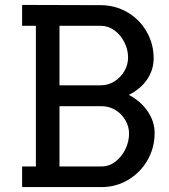

<svg xmlns="http://www.w3.org/2000/svg" viewBox="-20 -761 686 781"><path d="M609 -220Q609 -160 580 -109.5Q551 -59 501.5 -29.5Q452 0 393 0H70V-84H126V-656H70V-741L389 -740Q448 -740 497.5 -711.5Q547 -683 576 -633Q605 -583 605 -524Q605 -477 578.5 -438Q552 -399 504 -375Q552 -350 580.5 -308.5Q609 -267 609 -220ZM222 -656V-414H390Q420 -414 445.5 -430Q471 -446 486 -472Q501 -498 501 -527Q501 -559 486 -589Q471 -619 445.5 -637.5Q420 -656 390 -656ZM505 -218Q505 -246 490 -272Q475 -298 449.5 -313.5Q424 -329 394 -329H222V-84H394Q424 -84 449.5 -103.5Q475 -123 490 -154Q505 -185 505 -218Z"/></svg>

Font: Arvo
Style: Regular
Weight: 400
Designer: Anton Koovit (Cyrillic Expansion: Cyreal)
Foundry: Anton Koovit, Yassin Baggar
Version: Version 3.000